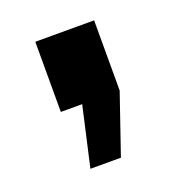

<svg xmlns="http://www.w3.org/2000/svg" viewBox="-69 -221 382 414"><g transform="rotate(-20 121.5 -14.0)"><path d="M72 135H142L189 -2V-163H54V-2H103Z"/></g></svg>

Font: FIGSv2-sans-serif ExtraBold
Style: Regular
Weight: 800
Designer: Matt McInerney, Pablo Impallari, Rodrigo Fuenzalida,Mirko Velimirovic
Foundry: Matt McInerney, Pablo Impallari, Rodrigo Fuenzalida
Version: Version 4.021;hotconv 1.0.109;makeotfexe 2.5.65596